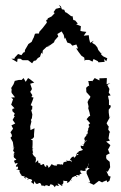

<svg xmlns="http://www.w3.org/2000/svg" viewBox="-20 -768 510 807"><path d="M122 -512 131 -514 139 -524 148 -529 154 -547 158 -541 160 -556 176 -571 188 -574H180L189 -577L207 -590L210 -598L225 -615L221 -625L239 -636L248 -621L250 -611L252 -604L254 -610L263 -589L276 -585L284 -576L301 -581L308 -564L300 -565L310 -550C314 -545 318 -539 322 -534L334 -526L336 -512L339 -516H355L369 -509L373 -520L391 -511L394 -506L420 -508L417 -520L427 -511L431 -523L414 -531L405 -539L412 -552L406 -542L393 -558L389 -569L380 -580L367 -588L374 -597L359 -588L355 -604L353 -620L332 -618L343 -634L327 -636L318 -638L320 -658L300 -666L307 -669L296 -682L288 -684L285 -700H279L261 -714L254 -717L250 -727L240 -729L236 -741L227 -748L235 -736C228 -734 222 -733 215 -731L205 -717L210 -713L197 -699L181 -691L179 -685L174 -684L177 -673C171 -666 166 -658 160 -651L145 -634L144 -627H132L127 -626L120 -605L121 -610L113 -592L98 -582H99L85 -558L84 -549L78 -547L70 -536L56 -541L42 -526L41 -521H28L52 -507L54 -521H66L75 -515H100L94 -518L115 -502ZM110 -264 114 -271 116 -287 111 -306 115 -308 116 -322 109 -326 116 -343 121 -358 112 -360 116 -368 107 -382 113 -391 114 -395 107 -416 124 -421 106 -435 98 -440 88 -424 79 -440 71 -432H59C53 -431 48 -429 42 -428L40 -422L37 -414L27 -398L29 -392L28 -381L30 -376L43 -359L27 -358L35 -351L27 -328L41 -313L32 -310V-301L42 -291L38 -282L42 -280L33 -264L44 -249L28 -241L35 -227L24 -212L29 -203L31 -190L33 -198L24 -189L34 -171L37 -150L44 -149H34C27 -152 43 -150 36 -140C42 -139 28 -138 41 -128C36 -115 28 -111 42 -123C31 -108 44 -99 46 -104C40 -99 39 -108 49 -97C31 -90 42 -93 43 -80C43 -80 49 -84 55 -81C45 -71 43 -65 55 -68C58 -59 54 -57 48 -55C51 -52 49 -60 66 -50H61C65 -35 70 -30 75 -33C68 -33 71 -24 67 -30C81 -26 86 -29 89 -17C75 -24 86 -22 83 -25C98 -22 102 -13 97 -12C91 -17 108 -19 100 -16C117 -16 118 -7 111 -5C109 0 128 6 122 8C125 -8 123 -4 125 -6C128 -3 129 10 142 3C144 -2 155 3 153 11C157 13 163 12 169 13C160 12 172 17 169 14C177 4 173 17 177 10C191 20 189 10 191 7C204 6 209 17 210 19C218 5 215 14 228 13C217 -1 223 1 241 14C242 4 248 7 233 11C252 4 245 -2 246 -9C262 -4 266 -12 261 1C273 -5 267 2 278 -14C283 -10 279 -5 277 -13C277 -13 283 -19 284 -23C284 -21 293 -29 301 -29C305 -28 308 -21 300 -26C298 -37 310 -31 317 -29C311 -27 308 -34 327 -41C318 -36 314 -53 321 -52C323 -51 338 -46 341 -53C336 -60 338 -61 346 -59C332 -55 349 -63 348 -68C353 -72 349 -77 354 -82L348 -62L357 -61L344 -50V-39L351 -23L359 -3L351 2L353 -1L374 9C381 3 389 -2 396 -8L410 -1L411 -3L428 -10L431 -2L440 -8L445 -26L437 -28L427 -49L433 -46L435 -50L443 -65L441 -88L428 -99L426 -106L427 -116L442 -124L439 -127L434 -140L438 -146L444 -158L426 -173L442 -177L436 -186L440 -211L443 -212L435 -223L437 -241L438 -232L428 -250C434 -260 439 -271 445 -281L440 -273L437 -295V-307L444 -316L446 -324L438 -327V-346L436 -354L434 -365L445 -367L437 -379L440 -394L431 -411L444 -419L428 -414L429 -434V-440L407 -439H398V-430L378 -440L366 -424L368 -428L350 -427L352 -424L355 -405L352 -408L342 -399L343 -381L360 -362L357 -353L355 -354L348 -339L352 -322V-315L350 -316L356 -296L359 -281L354 -279L344 -267L359 -250L349 -241C359 -249 348 -235 357 -236C345 -225 356 -226 347 -215C351 -216 348 -209 348 -209C343 -208 354 -207 345 -203C338 -203 347 -195 343 -198C333 -187 332 -187 339 -172C336 -165 329 -175 346 -178C326 -163 335 -153 325 -162C337 -157 330 -151 321 -156C318 -158 317 -145 329 -139C323 -133 312 -135 310 -130C310 -123 305 -125 315 -129C302 -128 296 -118 311 -121C302 -111 293 -117 304 -121C301 -118 300 -109 290 -104C296 -114 279 -112 273 -93C276 -97 283 -96 280 -86C277 -99 260 -85 259 -97C259 -81 267 -93 265 -93C253 -82 256 -90 255 -89C241 -84 248 -81 245 -78C244 -71 241 -81 233 -76C233 -79 213 -79 219 -72C210 -67 213 -77 213 -77C210 -65 203 -79 195 -77C195 -77 192 -66 183 -63C184 -79 167 -73 176 -67C162 -65 170 -82 160 -78C148 -68 147 -84 151 -84C140 -78 141 -85 140 -95C133 -87 139 -93 128 -84C132 -97 134 -104 126 -105C139 -92 121 -102 132 -107C133 -103 117 -114 117 -124C116 -120 116 -129 119 -126C120 -135 111 -135 116 -128C120 -146 111 -141 121 -146C113 -144 117 -146 117 -162V-178L109 -183L117 -185L123 -192V-204L125 -229L108 -221L107 -237L112 -257C111 -259 111 -262 110 -264Z"/></svg>

Font: Charger Distortion
Style: 1
Weight: 400
Designer: Jasper
Foundry: Cannot Into Space Fonts
Version: Version 0.98